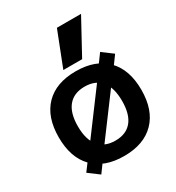

<svg xmlns="http://www.w3.org/2000/svg" viewBox="-195 -908 972 1061"><g transform="rotate(-30 291.5 -377.5)"><path d="M138 35 71 -15 121 -82 122 -81 424 -487 422 -488 471 -555 538 -505 489 -438 488 -439 186 -33 187 -32ZM300 10Q174 10 105.5 -60.5Q37 -131 37 -260Q37 -389 105.5 -459.5Q174 -530 300 -530Q426 -530 495 -459.5Q564 -389 564 -260Q564 -131 495 -60.5Q426 10 300 10ZM300 -88Q369 -88 405 -131.5Q441 -175 441 -260Q441 -345 405 -388.5Q369 -432 300 -432Q232 -432 195.5 -388.5Q159 -345 159 -260Q159 -175 195.5 -131.5Q232 -88 300 -88ZM365 -570H245L331 -790H485Z"/></g></svg>

Font: M PLUS 1 SemiBold
Style: Regular
Weight: 600
Designer: Coji Morishita
Foundry: UNDERFOREST DESIGN
Version: Version 1.001